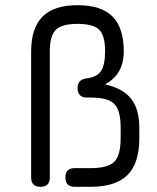

<svg xmlns="http://www.w3.org/2000/svg" viewBox="-20 -720 607 740"><path d="M100 -36V-521Q100 -612 144 -656Q188 -700 279 -700Q370 -700 413.5 -656.5Q457 -613 457 -522Q457 -433 385 -395Q455 -379 486 -338.5Q517 -298 517 -228V-188Q517 -91 471.5 -45.5Q426 0 329 0H268Q232 0 232 -36Q232 -72 268 -72H329Q396 -72 420.5 -96.5Q445 -121 445 -188V-228Q445 -295 420.5 -319.5Q396 -344 329 -344H315Q279 -344 279 -381Q279 -414 314 -418Q354 -423 369.5 -446.5Q385 -470 385 -522Q385 -583 362.5 -605.5Q340 -628 279 -628Q218 -628 195 -605Q172 -582 172 -521V-36Q172 0 136 0Q100 0 100 -36Z"/></svg>

Font: Jura SemiBold
Style: Regular
Weight: 600
Designer: Daniel Johnson, Alexei Vanyashin
Foundry: Daniel Johnson
Version: Version 5.103